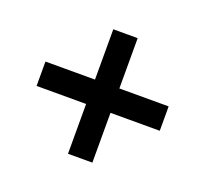

<svg xmlns="http://www.w3.org/2000/svg" viewBox="-91 -705 755 703"><g transform="rotate(20 286.0 -353.5)"><path d="M333 -400V-596H238V-400H45V-305H238V-111H333V-305H525V-400Z"/></g></svg>

Font: Noto Sans Balinese SemiBold
Style: Regular
Weight: 600
Designer: Aditya Bayu, David Williams
Foundry: David Williams
Version: Version 2.005